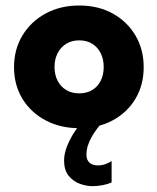

<svg xmlns="http://www.w3.org/2000/svg" viewBox="-20 -442 556 680"><path d="M260.7 12Q193.6 12 141.4 -15.8Q89.1 -43.5 59.4 -92.3Q29.7 -141.1 29.7 -204Q29.7 -266.9 59.4 -316.2Q89.1 -365.6 141.4 -394.1Q193.6 -422.5 260.7 -422.5Q327.9 -422.5 379.3 -394.1Q430.7 -365.6 459.8 -316.2Q488.9 -266.9 488.9 -204Q488.9 -141.1 459.8 -92.3Q430.7 -43.5 379.3 -15.8Q327.9 12 260.7 12ZM260.7 -111.4Q287.4 -111.4 306.7 -123.2Q326.1 -134.9 336.7 -156.1Q347.3 -177.4 347.3 -204.7Q347.3 -232.1 336.7 -253.4Q326.1 -274.8 306.7 -286.9Q287.4 -299.1 260.7 -299.1Q234.1 -299.1 214.5 -286.9Q194.9 -274.8 184 -253.4Q173.1 -232.1 173.1 -204.7Q173.1 -177.4 184 -156.1Q194.9 -134.9 214.5 -123.2Q234.1 -111.4 260.7 -111.4ZM375.3 128.4V204Q360.1 210.8 342.5 214Q324.9 217.3 306.8 217.3Q285.8 217.3 262.6 208.9Q239.4 200.4 223.1 180.5Q206.9 160.6 206.9 126.1Q206.9 102.8 217.6 75.6Q228.4 48.5 245.3 23Q262.2 -2.6 280.1 -20.7L334.8 0Q324.5 12 313.2 29Q301.9 46 294 65.8Q286.1 85.6 286.1 106.1Q286.1 123.6 296.5 133.8Q306.9 143.9 328.1 143.9Q340.6 143.9 354.1 139Q367.6 134 375.3 128.4Z"/></svg>

Font: League Spartan Extralight
Style: Regular
Weight: 200
Foundry: The League of Moveable Type
Version: Version 2.300; ttfautohint (v1.8.3)